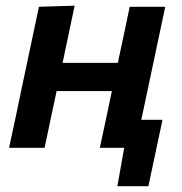

<svg xmlns="http://www.w3.org/2000/svg" viewBox="-20 -522 641 678"><path d="M12 0Q27.5 -72.5 34.5 -104.5Q45 -155 58 -217L68.5 -266.5Q84 -339 95 -392Q106 -444.5 117.5 -498L243.5 -502Q233.5 -453.5 223.5 -406.5Q213.5 -359.5 201 -300H396Q408.5 -359 418.5 -405Q428 -450.5 438 -498H563.5Q552 -444.5 541 -392Q530 -339 514.5 -266.5L504 -217Q490 -151.5 479 -99H554Q547.5 -70 541 -39Q534.5 -7.5 528 22.5Q522 51 516 79Q510 107 504 135.5H394.5L418.5 0H332.5Q344 -54 354.5 -102.5Q364.5 -151 375 -200.5H180Q168 -144.5 158 -97.5Q148 -50.5 137.5 0Z"/></svg>

Font: Heraclito SemiBold
Style: Italic
Weight: 600
Italic angle: -12°
Designer: Kostas Bartsokas (font) & Cristiano Sobral (main changes)
Foundry: Kostas Bartsokas (font) & Cristiano Sobral (main changes)
Version: Version 1.00;July 8, 2020;FontCreator 13.0.0.2655 64-bit